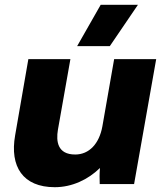

<svg xmlns="http://www.w3.org/2000/svg" viewBox="-20 -766 682 799"><path d="M208 13C279 13 346 -18 396 -67C394 -45 394 -20 395 0H538L630 -520H455L406 -240C393 -168 351 -123 293 -123C219 -123 213 -178 221 -226L273 -520H98L43 -203C20 -73 75 13 208 13ZM437 -574 554 -746H399L301 -574Z"/></svg>

Font: Fixel Display ExtraBold
Style: Italic
Weight: 800
Italic angle: -10°
Designer: AlfaBravo + MacPaw
Foundry: Kyrylo Tkachov, Marchela Mozhyna, Serhii Makarenko, Maria Weinstein, Zakhar Kryvoshyya
Version: Version 1.210;Glyphs 3.2 (3217)